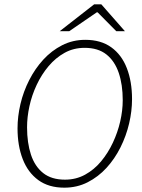

<svg xmlns="http://www.w3.org/2000/svg" viewBox="-20 -855 658 887"><path d="M277 12Q205 12 157 -23Q109 -58 85 -120Q61 -182 61 -262Q61 -317 74.5 -374.5Q88 -432 115 -485Q142 -538 180 -579.5Q218 -621 267 -646Q316 -671 374 -671Q446 -671 494 -636.5Q542 -602 566 -540Q590 -478 590 -397Q590 -342 576.5 -284.5Q563 -227 536.5 -174Q510 -121 472 -79.5Q434 -38 385 -13Q336 12 277 12ZM280 -25Q331 -25 373 -48Q415 -71 447 -109.5Q479 -148 501.5 -196Q524 -244 535.5 -294.5Q547 -345 547 -392Q547 -464 528.5 -518.5Q510 -573 471.5 -603.5Q433 -634 371 -634Q320 -634 278.5 -611Q237 -588 204.5 -549.5Q172 -511 149.5 -463Q127 -415 116 -364.5Q105 -314 105 -267Q105 -195 123 -140.5Q141 -86 179.5 -55.5Q218 -25 280 -25ZM256 -711 415 -835H448L557 -711H517L431 -798H427L300 -711Z"/></svg>

Font: Source Sans 3 ExtraLight Light
Style: Italic
Weight: 300
Italic angle: -11°
Version: Version 3.052;hotconv 1.1.0;makeotfexe 2.6.0